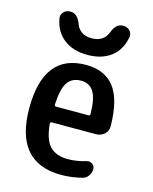

<svg xmlns="http://www.w3.org/2000/svg" viewBox="-115 -834 731 920"><g transform="rotate(15 250.0 -374.0)"><path d="M381.8 -757.8Q400.4 -757.8 413.6 -744.6Q426.8 -731.4 423.8 -712.9Q412.1 -647.5 366.7 -612.8Q321.3 -578.1 250 -578.1Q178.7 -578.1 133.3 -613.3Q87.9 -648.4 76.2 -712.9Q73.2 -730.5 85.9 -744.1Q98.6 -757.8 118.2 -757.8Q154.3 -757.8 170.9 -712.9Q189.5 -660.2 249.5 -660.2Q309.6 -660.2 329.1 -712.9Q345.7 -757.8 381.8 -757.8ZM254.9 -451.2Q210.9 -451.2 188.5 -419.9Q166 -388.7 162.1 -308.6Q162.1 -299.8 169.9 -299.8H330.1Q338.9 -299.8 338.9 -307.6Q337.9 -385.7 316.9 -418.5Q295.9 -451.2 254.9 -451.2ZM278.3 9.8Q47.9 9.8 47.9 -260.3Q47.9 -530.3 257.8 -530.3Q350.6 -530.3 397.9 -470.2Q445.3 -410.2 447.3 -278.3Q448.2 -253.9 430.7 -237.8Q413.1 -221.7 388.7 -221.7H169.9Q162.1 -221.7 162.1 -213.9Q168.9 -135.7 199.7 -103.5Q230.5 -71.3 290 -71.3Q332 -71.3 380.9 -85.9Q394.5 -89.8 407.2 -81.1Q419.9 -72.3 419.9 -56.6Q419.9 -38.1 408.7 -22.5Q397.5 -6.8 378.9 -2.9Q327.1 9.8 278.3 9.8Z"/></g></svg>

Font: Rounded Mgen+ 1mn medium
Style: Regular
Weight: 500
Designer: [Source Han Sans]
Ryoko NISHIZUKA  (kana & ideographs); Paul D. Hunt (Latin, Greek & Cyrillic); Wenlong ZHANG  (bopomofo
Version: Version 1.059.20150602